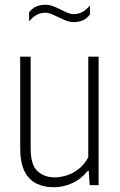

<svg xmlns="http://www.w3.org/2000/svg" viewBox="-20 -779 505 808"><path d="M206 9Q166.5 9 134.5 -6Q102.5 -21 83.8 -57Q65 -93 65 -156.5V-540.5H109V-155.5Q109 -85.5 137.5 -59Q166 -32.5 211.5 -32.5Q232.5 -32.5 258.8 -40.2Q285 -48 309.8 -66.8Q334.5 -85.5 351.5 -117V-540.5H395V0H357.5L353.5 -60H349.5Q320.5 -24.5 283 -7.8Q245.5 9 206 9ZM290.5 -686Q272.5 -686 255.8 -693Q239 -700 224 -707.5Q209.5 -714.5 196.2 -720Q183 -725.5 170 -725.5Q132 -725.5 102.5 -689V-727.5Q127.5 -759 170.5 -759Q188.5 -759 205.2 -752.2Q222 -745.5 237 -738Q251.5 -730.5 264.8 -725Q278 -719.5 291 -719.5Q329 -719.5 358.5 -756V-717.5Q333.5 -686 290.5 -686Z"/></svg>

Font: Encode Sans Condensed Condensed ExtraLight
Style: Regular
Weight: 200
Width: 3
Designer: Multiple Designers
Foundry: Impallari Type
Version: Version 3.000; ttfautohint (v1.8.3) -l 8 -r 50 -G 200 -x 14 